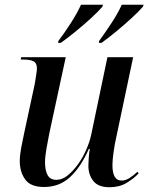

<svg xmlns="http://www.w3.org/2000/svg" viewBox="-20 -776 623 806"><path d="M440 10Q392 10 371.5 -16.5Q351 -43 351 -80Q351 -93 352.5 -113.5Q354 -134 357 -151H353Q319 -74 274 -32.5Q229 9 165 9Q108 9 85.5 -23Q63 -55 63 -99Q63 -124 69 -156Q75 -188 81 -215L126 -424Q129 -443 132 -461.5Q135 -480 135 -489Q135 -511 121 -518.5Q107 -526 80 -526H67L69 -536H256L187 -216Q181 -187 175 -152Q169 -117 169 -96Q169 -60 180 -40.5Q191 -21 217 -21Q241 -21 264 -39.5Q287 -58 307.5 -86.5Q328 -115 342.5 -148.5Q357 -182 363 -211L431 -536H539L466 -190Q461 -168 456.5 -135.5Q452 -103 452 -83Q452 -18 490 -18Q507 -18 523.5 -28.5Q540 -39 557 -55L562 -48Q541 -26 511 -8Q481 10 440 10ZM396 -604Q421 -638 448.5 -680Q476 -722 491 -756H583L580 -748Q565 -730 534 -701.5Q503 -673 468 -644Q433 -615 406 -596H395ZM225 -604Q251 -638 277.5 -679.5Q304 -721 320 -756H412L410 -748Q394 -729 363 -700.5Q332 -672 297 -643.5Q262 -615 235 -596H224Z"/></svg>

Font: Noto Serif Display SemiCondensed Medium
Style: Italic
Weight: 500
Width: 4
Italic angle: -12°
Designer: Monotype Design Team
Foundry: Monotype Imaging Inc.
Version: Version 2.009